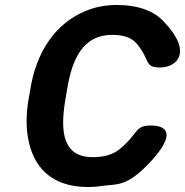

<svg xmlns="http://www.w3.org/2000/svg" viewBox="-20 -741 743 771"><path d="M352 -110C233 -110 222 -211 241 -332L249 -379C269 -507 315 -601 430 -601C476 -601 507 -590 527 -568C585 -502 556 -470 623 -470C689 -470 756 -530 639 -653C599 -697 535 -721 449 -721C404 -721 362 -713 324 -697C206 -649 125 -536 101 -378L93 -332C85 -279 85 -232 92 -190C111 -74 183 10 333 10C355 10 377 8 396 5C448 -3 488 12 584 -91C687 -202 652 -237 586 -237C519 -237 538 -205 459 -141C433 -120 398 -110 352 -110Z"/></svg>

Font: Asimov Print
Style: AIt
Weight: 500
Designer: Google
Version: Version 2.000980: 2014